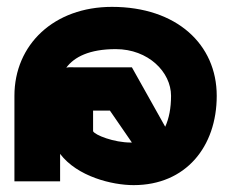

<svg xmlns="http://www.w3.org/2000/svg" viewBox="-20 -528 670 559"><path d="M22 0H155V-80C205 -14 306 11 369 11C521 11 611 -101 611 -249C611 -399 494 -508 306 -508C137 -508 22 -398 22 -249ZM173 -331C196 -362 240 -385 317 -385C412 -385 478 -318 478 -249C478 -213 472 -183 461 -159L364 -332H196C189 -332 181 -333 173 -331ZM251 -146V-206H300L364 -113H361C311 -113 256 -135 251 -146Z"/></svg>

Font: Charger Sport
Style: Ult
Weight: 1000
Designer: Jasper
Foundry: Cannot Into Space Fonts
Version: Version 1.1